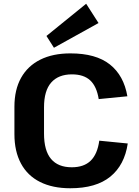

<svg xmlns="http://www.w3.org/2000/svg" viewBox="-20 -995 744 1025"><path d="M355 10Q261 10 194 -23.5Q127 -57 92 -122Q57 -187 57 -279V-425Q57 -516 92.5 -579.5Q128 -643 195 -676.5Q262 -710 356 -710Q492 -710 566.5 -651Q641 -592 660 -481L507 -466Q496 -534 461.5 -566Q427 -598 364 -598Q292 -598 253.5 -554.5Q215 -511 215 -422V-282Q215 -191 252.5 -146.5Q290 -102 363 -102Q428 -102 464 -137Q500 -172 510 -244L662 -229Q645 -114 569 -52Q493 10 355 10ZM506 -872 268 -740 228 -803 440 -975Z"/></svg>

Font: Pathway Extreme
Style: Bold
Weight: 700
Designer: Eduardo Rodriguez Tunni
Foundry: Eduardo Rodriguez Tunni
Version: Version 1.001;gftools[0.9.26]